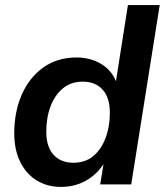

<svg xmlns="http://www.w3.org/2000/svg" viewBox="-20 -725 648 755"><path d="M220 10Q165 10 123.5 -16Q82 -42 59 -89.5Q36 -137 36 -201Q36 -285 65.5 -352.5Q95 -420 150 -459.5Q205 -499 281 -499Q337 -499 380.5 -472Q424 -445 441 -392L434 -393L483 -705H608L496 0H374L389 -92H395Q377 -61 351 -38Q325 -15 292 -2.5Q259 10 220 10ZM269 -85Q315 -85 346.5 -111Q378 -137 395 -182Q412 -227 412 -282Q412 -341 383.5 -372.5Q355 -404 305 -404Q260 -404 228 -378Q196 -352 179 -307.5Q162 -263 162 -207Q162 -148 190.5 -116.5Q219 -85 269 -85Z"/></svg>

Font: Nunito Sans 12pt ExtraLight
Style: Italic
Weight: 200
Italic angle: -9°
Designer: Vernon Adams
Foundry: Vernon Adams
Version: Version 3.101;gftools[0.9.27]